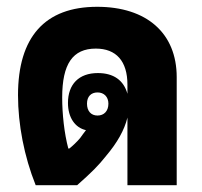

<svg xmlns="http://www.w3.org/2000/svg" viewBox="-20 -545 594 565"><path d="M85 0H207C251 -39 269 -57 292 -86C325 -125 346 -162 355 -199V0H500V-318C500 -447 412 -525 266 -525C112 -525 33 -436 33 -265C33 -179 51 -85 85 0ZM181 -108C169 -153 163 -210 163 -258C163 -357 194 -402 262 -402C322 -402 355 -365 355 -296V-269C344 -309 314 -330 268 -330C212 -330 180 -297 180 -242C180 -199 201 -169 233 -162C227 -154 220 -145 216 -139C207 -128 192 -114 184 -108ZM267 -205C248 -205 236 -218 236 -240C236 -261 248 -273 267 -273C286 -273 299 -260 299 -240C299 -218 286 -205 267 -205Z"/></svg>

Font: Noto Sans Thai Looped UI Narrow ExtraBold
Style: Regular
Weight: 800
Width: 4
Designer: Cadson Demak Team
Foundry: Cadson Demak Co., Ltd.
Version: Version 1.000